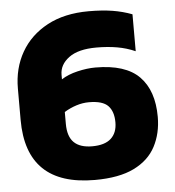

<svg xmlns="http://www.w3.org/2000/svg" viewBox="-49 -700 688 756"><g transform="rotate(-5 294.5 -322.0)"><path d="M296 10Q25 10 25 -251V-375Q25 -455 61 -518Q97 -581 165 -617.5Q233 -654 329 -654Q382 -654 422.5 -647.5Q463 -641 500 -627V-481Q466 -496 428.5 -502.5Q391 -509 347 -509Q275 -509 238 -481.5Q201 -454 201 -414V-396Q227 -413 265 -422Q303 -431 336 -431Q455 -431 509.5 -375.5Q564 -320 564 -216Q564 -151 537 -99.5Q510 -48 451 -19Q392 10 296 10ZM297 -123Q347 -123 371.5 -145.5Q396 -168 396 -209Q396 -252 374.5 -274.5Q353 -297 299 -297Q274 -297 249 -289Q224 -281 201 -267V-220Q201 -170 225 -146.5Q249 -123 297 -123Z"/></g></svg>

Font: Kanit
Style: Bold
Weight: 700
Designer: Katatrad Team
Foundry: CadsonDemak
Version: Version 2.000; ttfautohint (v1.8.3)